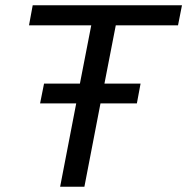

<svg xmlns="http://www.w3.org/2000/svg" viewBox="-20 -708 710 728"><path d="M655 -612H419L376 -391H513L499 -316H361L300 0H208L269 -316H132L147 -391H283L326 -612H90L104 -688H670Z"/></svg>

Font: Libra Sans
Style: Italic
Weight: 400
Italic angle: -12°
Foundry: Context Ltd
Version: Version 1.002